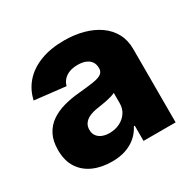

<svg xmlns="http://www.w3.org/2000/svg" viewBox="-128 -686 842 833"><g transform="rotate(-30 293.0 -270.0)"><path d="M208.5 9.8Q156.2 9.8 115.7 -8.1Q75.2 -25.9 52 -61.5Q28.8 -97.2 28.8 -150.9Q28.8 -195.8 44.9 -226.8Q61 -257.8 89.1 -277.1Q117.2 -296.4 153.8 -306.6Q190.4 -316.9 231.9 -320.3Q278.3 -324.7 306.6 -329.1Q335 -333.5 347.9 -342.8Q360.8 -352.1 360.8 -368.7V-370.6Q360.8 -389.2 352.1 -402.1Q343.3 -415 326.7 -421.9Q310.1 -428.7 286.6 -428.7Q263.2 -428.7 245.1 -421.9Q227.1 -415 215.6 -402.3Q204.1 -389.6 199.7 -372.6L44.9 -390.1Q55.2 -438 86.4 -473.9Q117.7 -509.8 168.7 -529.8Q219.7 -549.8 289.1 -549.8Q340.3 -549.8 384.3 -537.8Q428.2 -525.9 461.2 -502.7Q494.1 -479.5 512.5 -445.6Q530.8 -411.6 530.8 -368.2V0H370.1V-76.2H365.7Q351.1 -47.9 328.6 -29.1Q306.2 -10.3 276.4 -0.2Q246.6 9.8 208.5 9.8ZM260.3 -103Q289.1 -103 312 -114.5Q335 -126 348.6 -146.2Q362.3 -166.5 362.3 -193.4V-245.1Q355 -241.2 344.2 -237.8Q333.5 -234.4 320.6 -231.7Q307.6 -229 294.2 -226.8Q280.8 -224.6 268.6 -222.7Q243.7 -219.2 226.1 -210.9Q208.5 -202.6 199.5 -189.7Q190.4 -176.8 190.4 -158.7Q190.4 -140.6 199.5 -128.2Q208.5 -115.7 224.1 -109.4Q239.7 -103 260.3 -103Z"/></g></svg>

Font: Inter 16pt ExtraBold
Style: Regular
Weight: 800
Version: Version 4.001;git-66647c0bb